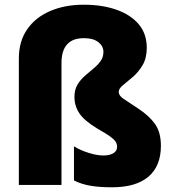

<svg xmlns="http://www.w3.org/2000/svg" viewBox="-20 -785 730 815"><path d="M603 -582Q603 -538 585 -508Q567 -478 543.5 -458Q520 -438 502 -423.5Q484 -409 484 -395Q484 -379 504.5 -365.5Q525 -352 567 -324Q614 -293 638.5 -258Q663 -223 663 -166Q663 -80 610 -35Q557 10 456 10Q402 10 364 3.5Q326 -3 294 -19V-164Q319 -148 355 -136.5Q391 -125 419 -125Q445 -125 461 -134.5Q477 -144 477 -161Q477 -173 471.5 -182.5Q466 -192 448.5 -205Q431 -218 395 -238Q337 -273 316.5 -304.5Q296 -336 296 -373Q296 -404 308.5 -425Q321 -446 339.5 -462.5Q358 -479 376 -493.5Q394 -508 406.5 -525Q419 -542 419 -565Q419 -589 397.5 -606Q376 -623 336 -623Q241 -623 241 -517V0H60V-537Q60 -609 95 -660Q130 -711 192.5 -738Q255 -765 336 -765Q413 -765 473.5 -744Q534 -723 568.5 -682.5Q603 -642 603 -582Z"/></svg>

Font: Noto Sans SemiCondensed Black
Style: Regular
Weight: 900
Width: 4
Designer: Monotype Design Team
Foundry: Monotype Imaging Inc.
Version: Version 2.013; ttfautohint (v1.8.4.7-5d5b)